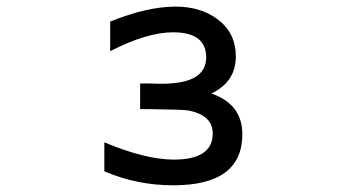

<svg xmlns="http://www.w3.org/2000/svg" viewBox="-20 -553 1040 576"><path d="M293 -39.1V-126Q417 -74.2 501 -74.2Q618.2 -74.2 618.2 -152.3Q618.2 -208 543.9 -221.7Q524.4 -224.6 424.8 -225.6H400.4V-302.7Q438.5 -302.7 453.1 -301.8Q464.8 -301.8 465.8 -301.8Q598.6 -301.8 598.6 -380.9Q598.6 -456.1 499 -456.1Q420.9 -456.1 310.5 -399.4V-488.3Q421.9 -533.2 506.8 -533.2Q582 -533.2 632.8 -495.1Q687.5 -454.1 687.5 -383.8Q687.5 -307.6 614.3 -272.5Q707 -240.2 707 -150.4Q707 2.9 500 2.9Q390.6 2.9 293 -39.1Z"/></svg>

Font: MotoyaLCedar
Style: W3 mono
Weight: 400
Version: Version 1.01